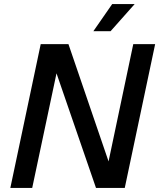

<svg xmlns="http://www.w3.org/2000/svg" viewBox="-20 -928 786 948"><path d="M31 0 181 -710H318L516 -131L638 -710H746L596 0H454L259 -566L139 0ZM441 -774 534 -908H645L526 -774Z"/></svg>

Font: Geist Medium
Style: Italic
Weight: 500
Italic angle: -12°
Designer: Basement.studio, Andrés Briganti, Mateo Zaragoza
Foundry: Basement.studio, Vercel, Andrés Briganti, Guido Ferreyra, Mateo Zaragoza
Version: Version 1.500; ttfautohint (v1.8.4.7-5d5b)